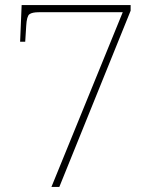

<svg xmlns="http://www.w3.org/2000/svg" viewBox="-20 -734 599 754"><path d="M182 0 462 -686H133Q106 -686 95.5 -678Q85 -670 83 -633L79 -570H59L65 -714H493V-692L213 0Z"/></svg>

Font: Noto Serif Ethiopic Thin
Style: Regular
Weight: 250
Version: Version 2.102